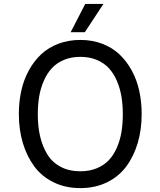

<svg xmlns="http://www.w3.org/2000/svg" viewBox="-20 -945 819 980"><path d="M507.8 -924.8 413.1 -780.8H340.8L415 -924.8ZM390.1 15.1Q314 15.1 253.7 -14.4Q193.4 -43.9 155 -95.7Q116.7 -147.5 96.4 -215.6Q76.2 -283.7 76.2 -362.8Q76.2 -425.3 88.6 -481.7Q101.1 -538.1 127 -585.4Q152.8 -632.8 189.7 -667.5Q226.6 -702.1 277.8 -721.7Q329.1 -741.2 390.1 -741.2Q450.7 -741.2 502 -721.7Q553.2 -702.1 589.8 -667.5Q626.5 -632.8 652.3 -585.4Q678.2 -538.1 690.7 -481.7Q703.1 -425.3 703.1 -362.8Q703.1 -283.7 683.1 -215.6Q663.1 -147.5 624.8 -95.7Q586.4 -43.9 526.1 -14.4Q465.8 15.1 390.1 15.1ZM390.1 -70.8Q437 -70.8 474.1 -86.2Q511.2 -101.6 535.9 -127.9Q560.5 -154.3 576.7 -191.7Q592.8 -229 599.9 -271Q606.9 -313 606.9 -361.8Q606.9 -410.2 599.9 -452.1Q592.8 -494.1 576.7 -532Q560.5 -569.8 535.9 -596.7Q511.2 -623.5 474.1 -639.2Q437 -654.8 390.1 -654.8Q343.3 -654.8 306.2 -639.2Q269 -623.5 244.4 -596.7Q219.7 -569.8 203.4 -532Q187 -494.1 179.9 -452.1Q172.9 -410.2 172.9 -361.8Q172.9 -300.3 184.6 -249.5Q196.3 -198.7 221.2 -157.7Q246.1 -116.7 289.1 -93.8Q332 -70.8 390.1 -70.8Z"/></svg>

Font: Stilu
Style: Regular
Weight: 400
Designer: Genilson Lima Santos
Foundry: Genilson Lima Santos
Version: Version 1.200;PS 001.200;hotconv 1.0.88;makeotf.lib2.5.64775